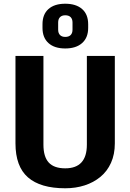

<svg xmlns="http://www.w3.org/2000/svg" viewBox="-20 -1000 699 1030"><path d="M330 10Q197 10 130 -48.5Q63 -107 63 -231V-700H213V-224Q213 -159 241.5 -128Q270 -97 330 -97Q446 -97 446 -224V-700H596V-231Q596 -172 575.5 -126.5Q555 -81 518.5 -51Q482 -21 434 -5.5Q386 10 330 10ZM330 -740Q272 -740 240 -769Q208 -798 208 -850V-870Q208 -923 240 -951.5Q272 -980 330 -980Q388 -980 420.5 -951.5Q453 -923 453 -870V-850Q453 -798 420.5 -769Q388 -740 330 -740ZM330 -802Q349 -802 359 -812Q369 -822 369 -841V-879Q369 -898 359 -908Q349 -918 330 -918Q312 -918 302 -908Q292 -898 292 -879V-841Q292 -822 302 -812Q312 -802 330 -802Z"/></svg>

Font: Pathway Extreme SemiCondensed
Style: Bold
Weight: 700
Width: 4
Version: Version 1.001;gftools[0.9.26]